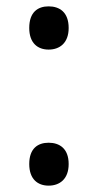

<svg xmlns="http://www.w3.org/2000/svg" viewBox="-20 -570 308 604"><path d="M72 -482C72 -434 99 -414 133 -414C167 -414 196 -434 196 -482C196 -532 167 -550 133 -550C99 -550 72 -532 72 -482ZM72 -54C72 -6 99 14 133 14C167 14 196 -6 196 -54C196 -103 167 -121 133 -121C99 -121 72 -103 72 -54Z"/></svg>

Font: Noto Sans Gujarati UI
Style: Regular
Weight: 400
Designer: Jelle Bosma - Monotype Design Team, Universal Thirst
Foundry: Monotype Imaging Inc.
Version: Version 2.106